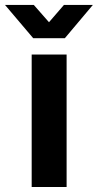

<svg xmlns="http://www.w3.org/2000/svg" viewBox="-62 -743 389 763"><path d="M63.9 0V-526.4H202.7V0ZM-42.1 -723.4H72.3L160.8 -622.7L104.4 -621.9L192.1 -723.4H307L195.7 -591.2H70Z"/></svg>

Font: Archivo Variable SemiBold
Style: Regular
Weight: 600
Designer: Hector Gatti
Foundry: Omnibus-Type
Version: Version 2.001